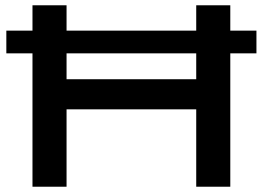

<svg xmlns="http://www.w3.org/2000/svg" viewBox="-20 -707 995 727"><path d="M103 0V-687H232V-407H723V-687H852V0H723V-293H232V0ZM4 -505V-591H951V-505Z"/></svg>

Font: Archivo Expanded Medium
Style: Regular
Weight: 500
Width: 7
Designer: Hector Gatti
Foundry: Omnibus-Type
Version: Version 2.001